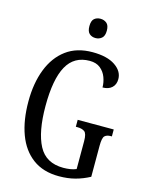

<svg xmlns="http://www.w3.org/2000/svg" viewBox="-135 -1003 846 1096"><g transform="rotate(15 288.0 -455.0)"><path d="M322 10Q229 10 167 -36Q105 -82 74.5 -164.5Q44 -247 44 -358Q44 -466 76 -548.5Q108 -631 170.5 -677.5Q233 -724 326 -724Q412 -724 459.5 -692Q507 -660 507 -613Q507 -581 487 -562.5Q467 -544 432 -544Q432 -574 421 -603.5Q410 -633 386 -652.5Q362 -672 323 -672Q231 -672 188 -594Q145 -516 145 -358Q145 -206 188 -124.5Q231 -43 334 -43Q354 -43 374 -46Q394 -49 410 -56V-221Q410 -266 394.5 -277Q379 -288 352 -288H343V-329H556V-288H549Q526 -288 514 -276.5Q502 -265 502 -217V-35Q461 -13 417.5 -1.5Q374 10 322 10ZM320 -806Q298 -806 283.5 -819Q269 -832 269 -863Q269 -895 283.5 -907.5Q298 -920 320 -920Q341 -920 356.5 -907.5Q372 -895 372 -863Q372 -832 356.5 -819Q341 -806 320 -806Z"/></g></svg>

Font: Noto Serif Hebrew ExtraCondensed
Style: Regular
Weight: 400
Width: 2
Designer: Monotype Design Team
Foundry: Monotype Imaging Inc.
Version: Version 2.004; ttfautohint (v1.8.4.7-5d5b)